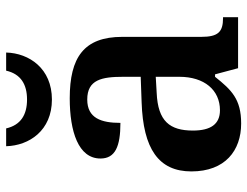

<svg xmlns="http://www.w3.org/2000/svg" viewBox="-110 -685 805 625"><g transform="rotate(-90 292.5 -372.5)"><path d="M281 -606C382 -606 432 -680 434 -755H375C364 -707 330 -687 281 -687C232 -687 198 -707 187 -755H129C131 -680 180 -606 281 -606ZM203 10C282 10 312 -21 355 -75H363L383 0H549V-49H546C501 -49 485 -65 485 -120V-377C485 -502 418 -548 285 -548C177 -548 89 -520 89 -448C89 -400 128 -383 205 -383C205 -445 220 -491 281 -491C346 -491 355 -443 355 -374V-317L272 -314C121 -309 47 -259 47 -152C47 -42 115 10 203 10ZM246 -59C201 -59 180 -89 180 -147C180 -222 210 -261 303 -265L355 -268V-191C355 -110 312 -59 246 -59Z"/></g></svg>

Font: Noto Serif Yezidi SemiBold
Style: Regular
Weight: 600
Designer: Dalton Maag Ltd
Foundry: Dalton Maag Ltd
Version: Version 1.001